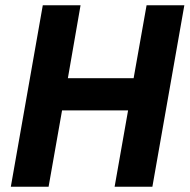

<svg xmlns="http://www.w3.org/2000/svg" viewBox="-20 -707 718 727"><path d="M21 0 142 -687H285L237 -411H486L535 -687H678L557 0H414L465 -289H215L164 0Z"/></svg>

Font: Archivo SemiCondensed
Style: Bold Italic
Weight: 700
Width: 4
Italic angle: -10°
Designer: Hector Gatti
Foundry: Omnibus-Type
Version: Version 2.001